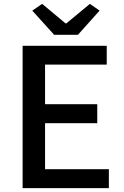

<svg xmlns="http://www.w3.org/2000/svg" viewBox="-20 -973 640 993"><path d="M97 -736V0H543V-98H213V-336H483V-434H213V-639H532V-736ZM147 -918 260 -793H383L495 -918L445 -953L323 -852H319L198 -953Z"/></svg>

Font: Kinto Sans Med
Style: Regular
Weight: 500
Designer: Authors: Ryoko NISHIZUKA  (kana & ideographs); Paul D. Hunt (Latin, Greek & Cyrillic); Wenlong ZHANG  (bopomofo); Sandol
Foundry: Adobe Systems Incorporated, ookami Inc.
Version: Version 0.001